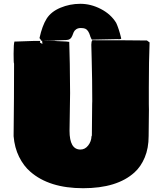

<svg xmlns="http://www.w3.org/2000/svg" viewBox="-20 -949 829 999"><path d="M754.9 -378.4 753.4 -241.2Q753.4 -178.2 733.2 -129.9Q712.9 -81.5 679.7 -51.8Q589.4 30.3 412.6 30.3Q235.8 30.3 137.7 -55.7Q103 -85.4 79.3 -133.1Q55.7 -180.7 50.8 -240.7Q53.2 -444.8 53.2 -618.2Q50.8 -618.2 50.8 -669.4Q50.8 -720.7 55.2 -732.9H65.4Q137.2 -736.8 261.2 -736.8Q270 -734.9 293.2 -734.4Q316.4 -733.9 325.2 -732.9L340.3 -731Q343.8 -634.3 344.7 -464.8L341.8 -268.6Q341.8 -170.9 398.4 -170.9Q422.4 -170.9 438.7 -191.9Q455.1 -212.9 456.1 -239.3L458 -244.1L459.5 -408.7L460 -423.3Q460 -536.6 457 -642.1L456.1 -677.7Q455.1 -699.2 455.1 -716.3Q455.1 -733.4 460.4 -739.7Q648.9 -739.7 744.6 -738.3Q748 -734.9 753.4 -731.9H752.9L758.3 -728.5Q754.4 -636.2 754.4 -491.2V-407.2ZM323.7 -740.7Q347.7 -740.7 356 -762.7Q359.4 -772 363.3 -781.2Q367.2 -790.5 376.7 -796.9Q386.2 -803.2 400.6 -803.2Q415 -803.2 423.3 -799.8Q439.9 -793 449.2 -762.2H448.7Q455.1 -745.6 458 -742.7L593.3 -745.6L596.7 -745.1H600.6Q609.9 -745.1 610.8 -749Q598.6 -799.8 584.5 -830.1Q556.6 -875.5 504.6 -902.3Q452.6 -929.2 397.9 -929.2Q343.3 -929.2 294.4 -908.7Q245.6 -888.2 222.7 -851.8Q199.7 -815.4 185.5 -751L196.8 -735.8H198.2Q198.7 -735.8 213.4 -736.8L258.3 -738.3ZM189.5 -736.3Q189.5 -736.3 187.5 -728L200.7 -720.2L199.2 -735.8Q198.2 -735.8 189.5 -736.3Z"/></svg>

Font: Bowlby One
Style: Regular
Weight: 400
Designer: vernon adams
Foundry: vernon adams
Version: Version 1.000